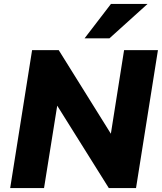

<svg xmlns="http://www.w3.org/2000/svg" viewBox="-20 -961 827 981"><path d="M32 0 144 -705H280L560 -256H543L614 -705H787L675 0H536L258 -444H276L205 0ZM412 -765 547 -941H734L539 -765Z"/></svg>

Font: Nunito Sans 10pt Black
Style: Italic
Weight: 900
Italic angle: -9°
Designer: Vernon Adams
Foundry: Vernon Adams
Version: Version 3.101;gftools[0.9.27]